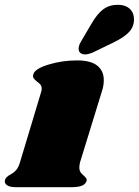

<svg xmlns="http://www.w3.org/2000/svg" viewBox="-61 -781 579 801"><path d="M372 -447Q372 -424 365 -403L273 -104Q270 -92 270 -83Q270 -70 275 -62.5Q280 -55 289 -48Q296 -41 299 -36.5Q302 -32 300 -25Q295 -12 280 -6Q265 0 234 0H6Q-20 0 -32 -8.5Q-44 -17 -40 -31Q-36 -43 -19 -52Q-4 -60 6 -71Q16 -82 23 -106L110 -395Q113 -404 113 -410Q113 -421 108 -427.5Q103 -434 93 -441Q83 -449 79 -455Q75 -461 78 -471Q84 -494 141 -511.5Q198 -529 260 -529Q318 -529 345 -507Q372 -485 372 -447ZM431 -761Q462 -761 480 -744.5Q498 -728 498 -700Q498 -670 478 -648Q458 -626 413 -604L326 -562Q307 -554 294 -554Q282 -554 274.5 -560Q267 -566 267 -578Q267 -591 277 -608L320 -681Q344 -723 369.5 -742Q395 -761 431 -761Z"/></svg>

Font: Shrikhand
Style: Regular
Weight: 400
Italic angle: -14°
Version: Version 1.000;PS 1.000;hotconv 1.0.88;makeotf.lib2.5.647800